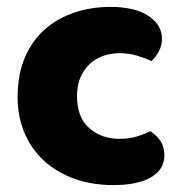

<svg xmlns="http://www.w3.org/2000/svg" viewBox="-20 -521 529 556"><path d="M326 -367Q301 -367 278.5 -359Q256 -351 239.5 -335.5Q223 -320 213 -297Q203 -274 203 -243Q203 -181 238.5 -150Q274 -119 325 -119Q355 -119 377 -126Q399 -133 416 -141Q436 -127 446 -110.5Q456 -94 456 -71Q456 -30 417 -7.5Q378 15 309 15Q246 15 195 -3.5Q144 -22 107.5 -55.5Q71 -89 51 -136Q31 -183 31 -240Q31 -306 52.5 -355.5Q74 -405 111 -437Q148 -469 196.5 -485Q245 -501 299 -501Q371 -501 410 -475Q449 -449 449 -408Q449 -389 440 -372.5Q431 -356 419 -344Q402 -352 378 -359.5Q354 -367 326 -367Z"/></svg>

Font: Baloo Tamma
Style: Regular
Weight: 400
Designer: Divya Kowshik and Ek Type
Foundry: Ek Type
Version: Version 1.007;PS 1.000;hotconv 1.0.88;makeotf.lib2.5.647800